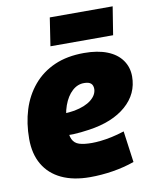

<svg xmlns="http://www.w3.org/2000/svg" viewBox="-85 -808 702 881"><g transform="rotate(-10 266.5 -367.0)"><path d="M167 -299Q183 -297 204.5 -298.5Q226 -300 245 -303Q296 -313 323.5 -335Q351 -357 352 -385Q352 -403 342 -411.5Q332 -420 312 -420Q281 -421 255.5 -398Q230 -375 215 -333.5Q200 -292 200 -234Q199 -197 208.5 -177Q218 -157 240 -150Q262 -143 299 -143Q316 -143 340 -145.5Q364 -148 392 -154Q420 -160 451 -170L471 -24Q423 -7 369.5 1.5Q316 10 264 10Q186 10 131 -16Q76 -42 47 -91.5Q18 -141 18 -211Q18 -284 37.5 -346.5Q57 -409 97 -456.5Q137 -504 196 -530Q255 -556 334 -556Q397 -556 441.5 -538.5Q486 -521 509.5 -488Q533 -455 533 -412Q533 -331 470 -276Q407 -221 296 -205Q256 -199 222 -197.5Q188 -196 156 -200ZM188 -613 208 -744H501L480 -613Z"/></g></svg>

Font: Georama ExtraCondensed Thin ExtraBold
Style: Italic
Weight: 800
Italic angle: -9°
Version: Version 1.001